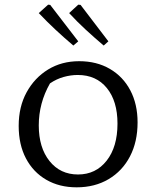

<svg xmlns="http://www.w3.org/2000/svg" viewBox="-20 -794 670 822"><path d="M308 8Q234 8 178 -24.5Q122 -57 91 -116Q60 -175 60 -255Q60 -337 94 -399Q128 -461 186 -496.5Q244 -532 319 -532Q394 -532 450.5 -499Q507 -466 538 -407Q569 -348 569 -270Q569 -187 536.5 -124.5Q504 -62 445 -27Q386 8 308 8ZM314 -47Q390 -47 436.5 -106Q483 -165 483 -265Q483 -361 437.5 -417Q392 -473 313 -473Q283 -473 252.5 -464.5Q222 -456 194 -437Q146 -353 146 -257Q146 -162 192 -104.5Q238 -47 314 -47ZM294 -599Q255 -632 218 -666.5Q181 -701 146 -738L186 -774L195 -773L315 -617ZM424 -599Q385 -632 347.5 -666.5Q310 -701 276 -738L315 -774L325 -773L444 -617Z"/></svg>

Font: Piazzolla SC
Style: Regular
Weight: 400
Designer: Juan Pablo del Peral
Foundry: Huerta Tipografica
Version: Version 1.330